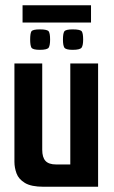

<svg xmlns="http://www.w3.org/2000/svg" viewBox="-20 -712 434 732"><path d="M146 0Q99 0 75 -14.5Q51 -29 43 -51Q35 -73 35 -95V-470H141V-141Q141 -112 153.5 -98.5Q166 -85 194 -85H248V-470H354V0ZM257 -522Q230 -522 225 -531Q220 -540 220 -561Q220 -584 225 -592Q230 -600 257 -600Q287 -600 292 -592Q297 -584 297 -561Q297 -540 291.5 -531Q286 -522 257 -522ZM132 -522Q104 -522 99.5 -531Q95 -540 95 -561Q95 -584 99.5 -592Q104 -600 132 -600Q161 -600 166 -592Q171 -584 171 -561Q171 -540 166 -531Q161 -522 132 -522ZM66 -626V-692H327V-626Z"/></svg>

Font: Smooch Sans Thin
Style: Bold
Weight: 700
Version: Version 1.010